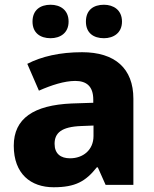

<svg xmlns="http://www.w3.org/2000/svg" viewBox="-20 -779 650 809"><path d="M117 -688C117 -640 150 -618 193 -618C234 -618 269 -640 269 -688C269 -737 234 -759 193 -759C150 -759 117 -737 117 -688ZM342 -688C342 -640 374 -618 418 -618C458 -618 494 -640 494 -688C494 -737 458 -759 418 -759C374 -759 342 -737 342 -688ZM326 -559C232 -559 155 -541 95 -510L144 -397C196 -420 251 -438 297 -438C344 -438 373 -416 373 -359V-346L282 -343C122 -336 38 -280 38 -165C38 -46 110 10 206 10C298 10 341 -15 388 -74H392L425 0H542V-363C542 -491 464 -559 326 -559ZM323 -248 374 -250V-206C374 -147 330 -112 275 -112C236 -112 210 -131 210 -173C210 -219 239 -245 323 -248Z"/></svg>

Font: Noto Sans Myanmar UI ExtraBold
Style: Regular
Weight: 800
Designer: Monotype Design Team
Foundry: Monotype Imaging Inc.
Version: Version 2.103